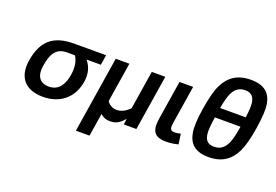

<svg xmlns="http://www.w3.org/2000/svg" viewBox="-121 -1108 2397 1667"><g transform="rotate(20 1078.0 -274.5)"><path d="M83 -240C57.4 -78 140 15 302.6 15C459.8 15 572 -75.9 596.7 -232C608.1 -304 592.4 -366.3 549.4 -419H681.4L696.1 -512H400.1C210.5 -512 113 -429.6 83 -240ZM468.4 -249C453.3 -153.5 410.4 -86 320.6 -86C230.8 -86 199.5 -148.4 213.5 -237C231.1 -348 264.1 -419 369.4 -419H441.4C469.5 -379.8 479.6 -319.6 468.4 -249Z M853.1 -146 911.1 -512H785.1L673.4 193H799.4L833 -19C856.5 1.7 881.2 15 925.6 15C984.6 15 1019.3 -15.6 1052.6 -54L1046 0H1162L1243.1 -512H1118.1L1061.7 -156C1024.1 -116.7 984 -97 941.4 -97C901.4 -97 866.7 -122.6 853.1 -146Z M1445.1 -165 1500.1 -512H1374.1L1317.1 -152C1298.8 -36.6 1329.3 15 1440.6 15C1479.3 15 1516.4 10 1552 0L1538 -95C1521.8 -89 1503.3 -86 1482.6 -86C1437.1 -86 1437.1 -114.4 1445.1 -165Z M2019.5 -420H1782.5C1793.7 -482 1805.5 -527.2 1818 -555.5C1840.5 -606.6 1874.7 -640 1936.4 -640C1997.7 -640 2020.3 -604.5 2026.7 -554C2030.3 -526 2027.9 -481.3 2019.5 -420ZM1952.5 -742C1827.2 -742 1752.3 -687.1 1705.3 -592.5C1681.4 -544.2 1661.2 -468.3 1644.8 -365C1628.5 -262.3 1624.8 -186.3 1633.7 -137C1650.8 -41.6 1707.3 15 1832.6 15C1958 15 2032.5 -41.5 2079.3 -137.5C2103.5 -187.2 2123.7 -263 2139.8 -365C2156.3 -469 2160.2 -545.2 2151.5 -593.5C2134.6 -687.7 2076.9 -742 1952.5 -742ZM1767.9 -328H2004.9C1993.9 -258 1981.9 -207.8 1969.1 -177.5C1945.9 -122.5 1912.2 -86 1846.6 -86C1781.7 -86 1760.7 -123 1755.8 -178.5C1753 -209.5 1757.1 -259.3 1767.9 -328Z"/></g></svg>

Font: Fog Sans
Style: It
Weight: 700
Foundry: Intel Corporation
Version: Version 1.00